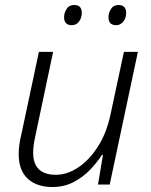

<svg xmlns="http://www.w3.org/2000/svg" viewBox="-20 -740 606 770"><path d="M190 10Q127 10 91 -23.5Q55 -57 55 -122Q55 -140 57.5 -159Q60 -178 65 -198L136 -532H193L121 -191Q113 -154 113 -128Q113 -39 204 -39Q249 -39 293 -68Q337 -97 372 -151Q407 -205 423 -280L477 -532H533L420 0H373L393 -119H389Q371 -91 343 -61Q315 -31 276.5 -10.5Q238 10 190 10ZM446 -639Q415 -639 415 -671Q415 -688 425 -704Q435 -720 456 -720Q471 -720 478.5 -711.5Q486 -703 486 -689Q486 -668 474.5 -653.5Q463 -639 446 -639ZM268 -639Q237 -639 237 -671Q237 -688 247 -704Q257 -720 278 -720Q294 -720 301 -711.5Q308 -703 308 -689Q308 -668 297 -653.5Q286 -639 268 -639Z"/></svg>

Font: Noto Sans Light
Style: Italic
Weight: 300
Italic angle: -12°
Designer: Monotype Design Team
Foundry: Monotype Imaging Inc.
Version: Version 2.013; ttfautohint (v1.8.4.7-5d5b)